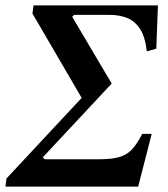

<svg xmlns="http://www.w3.org/2000/svg" viewBox="-39 -690 620 710"><path d="M487 -195H522L472 0H-19L-15 -30L263 -328L81 -640L85 -670H545L539 -510L504 -500Q498 -553 479.5 -582Q461 -611 432.5 -623Q404 -635 365 -635H235L228 -628L374 -381L119 -108L127 -101H325Q373 -101 401.5 -109Q430 -117 449 -137.5Q468 -158 487 -195Z"/></svg>

Font: Brygada 1918 SemiBold
Style: Italic
Weight: 600
Italic angle: -8°
Designer: Mateusz Machalski | Borys Kosmynka | Przemek Hoffer
Foundry: NIEPODLEGLA 2018
Version: Version 3.006